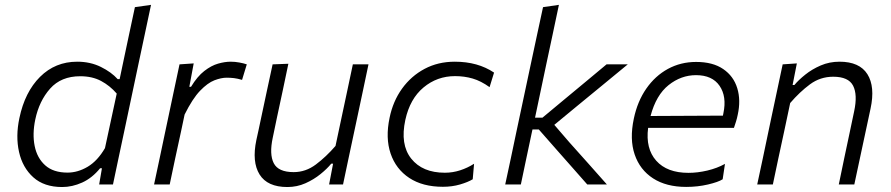

<svg xmlns="http://www.w3.org/2000/svg" viewBox="-20 -761 3676 792"><path d="M236.5 10.5Q162 10.5 117.5 -29.5Q73 -69.5 58.5 -134.2Q44 -199 60 -274Q82.5 -381.5 145.2 -444Q208 -506.5 298.5 -506.5Q352.5 -506.5 396 -485Q439.5 -463.5 465.5 -434.5H473.5L486 -494Q499 -556 511.8 -615.8Q524.5 -675.5 536.5 -731.5L603 -741Q590 -680.5 577.2 -619.5Q564.5 -558.5 550.5 -494L492.5 -219.5Q479.5 -157.5 468.5 -106.8Q457.5 -56 446 0H389L400.5 -67H393Q360 -26.5 319 -8Q278 10.5 236.5 10.5ZM258.5 -49Q301 -49 341.8 -73.2Q382.5 -97.5 413 -150L461.5 -375Q433.5 -407.5 397 -427Q360.5 -446.5 311 -446.5Q232 -446.5 186.8 -395.5Q141.5 -344.5 125.5 -268Q113 -208.5 123 -158.8Q133 -109 166.5 -79Q200 -49 258.5 -49Z M615.5 0Q627.5 -55.5 638.2 -106.5Q649 -157.5 662 -219.5L672.5 -269Q682.5 -316.5 694.8 -374.5Q707 -432.5 720.5 -495.5L779 -499.5L761 -403H768Q794 -446 822.8 -468.2Q851.5 -490.5 879.5 -498.5Q907.5 -506.5 931.5 -506.5Q949.5 -506.5 967.2 -503.2Q985 -500 998 -495.5L978.5 -431.5Q960 -437 945 -438.8Q930 -440.5 915 -440.5Q892.5 -440.5 864.5 -429.8Q836.5 -419 805.2 -386.5Q774 -354 741.5 -288.5L726.5 -217.5Q713.5 -158 702.5 -106.8Q691.5 -55.5 680 0Z M1165.5 10.5Q1083 10.5 1050.8 -41.2Q1018.5 -93 1037.5 -183.5Q1042 -204.5 1046.5 -224.5Q1051 -244.5 1056.5 -271.5Q1070 -335 1081.2 -387.5Q1092.5 -440 1104.5 -495.5L1169.5 -498Q1158 -443 1146.8 -389.8Q1135.5 -336.5 1122.5 -276.5L1105 -192.5Q1090.5 -124.5 1109.2 -87.8Q1128 -51 1191.5 -51Q1241 -51 1283 -82.5Q1325 -114 1364 -159L1389 -276.5Q1401.5 -336 1412.8 -388.2Q1424 -440.5 1435.5 -495.5H1500Q1488.5 -440 1477.2 -387.2Q1466 -334.5 1452.5 -271L1441.5 -219.5Q1428.5 -158 1417.5 -106.8Q1406.5 -55.5 1395 0H1337.5L1354 -86H1346.5Q1329.5 -65 1302 -42.8Q1274.5 -20.5 1239.8 -5Q1205 10.5 1165.5 10.5Z M1807 9.5Q1723.5 9.5 1668.2 -27Q1613 -63.5 1591.2 -127.8Q1569.5 -192 1587 -275Q1601 -343.5 1638.5 -395.5Q1676 -447.5 1731.5 -477Q1787 -506.5 1856 -506.5Q1951 -506.5 2018 -461.5L1999.5 -401.5Q1964 -427 1929.8 -437Q1895.5 -447 1857 -447Q1783 -447 1727 -400.2Q1671 -353.5 1652 -266.5Q1630 -165 1676.2 -106.8Q1722.5 -48.5 1815 -48.5Q1847.5 -48.5 1878.2 -58.5Q1909 -68.5 1935.5 -85.5L1930 -21.5Q1910 -9.5 1877.5 0Q1845 9.5 1807 9.5Z M2064 0Q2076 -55.5 2087 -107.2Q2098 -159 2110.5 -219L2169 -494Q2182.5 -557 2195.2 -616.5Q2208 -676 2220 -731.5L2285.5 -741Q2272.5 -680 2259.8 -619.5Q2247 -559 2233 -494L2187 -275.5H2217.5L2310 -352.5Q2353 -388 2396.2 -424Q2439.5 -460 2482 -495.5H2569.5Q2517 -452 2464.2 -408.8Q2411.5 -365.5 2358.5 -322L2266.5 -246L2329 -173.5Q2368 -130 2406.8 -86.5Q2445.5 -43 2483.5 0H2402.5Q2372 -35 2341 -69.8Q2310 -104.5 2279 -140L2202.5 -227H2176.5L2173 -211Q2160.5 -153 2150.2 -103.5Q2140 -54 2128.5 0Z M2810.5 10Q2728.5 10 2674 -25.2Q2619.5 -60.5 2598 -123.8Q2576.5 -187 2594.5 -271.5Q2609.5 -343 2646 -395.5Q2682.5 -448 2735.2 -476.8Q2788 -505.5 2851.5 -505.5Q2920.5 -505.5 2963.2 -476.2Q3006 -447 3021.2 -397.2Q3036.5 -347.5 3023 -287Q3020.5 -274 3016 -259.5Q3011.5 -245 3007.5 -233.5H2653.5Q2642.5 -148 2687 -98Q2731.5 -48 2820 -48Q2857.5 -48 2897.8 -57.5Q2938 -67 2970.5 -85L2961 -21.5Q2943 -10 2900.5 0Q2858 10 2810.5 10ZM2851 -451Q2789.5 -451 2738 -410Q2686.5 -369 2663.5 -282.5L2962 -284Q2963 -289.5 2964 -294Q2978.5 -363 2948.2 -407Q2918 -451 2851 -451Z M3103.5 0Q3115.5 -56 3126.5 -107.5Q3137.5 -159 3150 -219.5L3160.5 -269.5Q3170.5 -316.5 3182.8 -374.5Q3195 -432.5 3208.5 -495.5L3267 -499.5L3249.5 -410.5H3257Q3274 -431 3301.8 -453.2Q3329.5 -475.5 3365.5 -491Q3401.5 -506.5 3443 -506.5Q3525.5 -506.5 3558 -455Q3590.5 -403.5 3571 -313Q3566.5 -292 3561.8 -270Q3557 -248 3551 -219.5Q3538 -159 3527 -107.5Q3516 -56 3504 0H3440Q3451.5 -56 3462.2 -107Q3473 -158 3485.5 -217L3503.5 -302.5Q3518 -370.5 3499 -407.5Q3480 -444.5 3417 -444.5Q3363.5 -444.5 3321 -413Q3278.5 -381.5 3239.5 -336L3214.5 -218Q3201.5 -158 3190.5 -106.8Q3179.5 -55.5 3168 0Z"/></svg>

Font: Commissioner Light
Style: Italic
Weight: 300
Italic angle: -12°
Designer: Kostas Bartsokas
Foundry: Kostas Bartsokas
Version: Version 1.000; ttfautohint (v1.8.3)